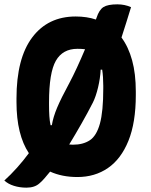

<svg xmlns="http://www.w3.org/2000/svg" viewBox="-26 -796 696 885"><path d="M323 -720Q374 -720 416 -706Q418 -710 419 -714Q431 -751 451 -763.5Q471 -776 515 -776Q549 -776 578 -763Q567 -727 556 -692Q545 -657 534 -623Q566 -580 583 -518Q600 -456 600 -374V-358Q600 -231 566 -147Q532 -63 471.5 -21.5Q411 20 331 20Q260 20 205 -5Q191 12 179 26Q167 40 156 49Q134 69 96 69Q65 69 38 60.5Q11 52 -6 36Q23 10 52.5 -23Q82 -56 107 -90Q79 -132 64.5 -191Q50 -250 50 -326V-342Q50 -527 122.5 -623.5Q195 -720 323 -720ZM200 -313Q200 -284 201.5 -261Q203 -238 207 -219H213Q219 -256 237 -299Q255 -342 295 -416Q310 -444 328.5 -484Q347 -524 366 -569Q351 -571 331 -571Q263 -571 231.5 -516Q200 -461 200 -324ZM402 -323Q378 -276 349.5 -226Q321 -176 293 -130Q301 -129 310 -129Q357 -129 388 -149.5Q419 -170 434.5 -226Q450 -282 450 -388V-401Q450 -442 445 -475H438Q436 -435 426 -393Q416 -351 402 -323Z"/></svg>

Font: Recursive Sn Csl St XBd
Style: Regular
Weight: 800
Version: Version 1.085;hotconv 1.1.0;makeotfexe 2.6.0; ttfautohint (v